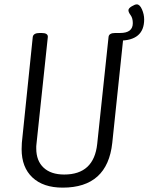

<svg xmlns="http://www.w3.org/2000/svg" viewBox="-20 -853 680 879"><path d="M267 6Q178 6 128.5 -40.5Q79 -87 79 -170Q79 -185 80 -199L130 -684Q133 -702 162 -702H170Q200 -702 199 -684L147 -194Q146 -188 146 -183Q146 -178 146 -173Q146 -117 179.5 -85.5Q213 -54 274 -54Q410 -54 425 -194L477 -684Q479 -702 508 -702H516Q547 -702 545 -684L494 -199Q472 6 267 6ZM505 -667 509 -702H530Q588 -702 588 -747Q588 -770 578 -783.5Q568 -797 568 -806Q568 -815 583 -824Q598 -833 606 -833Q620 -833 630 -810Q640 -787 640 -764Q640 -667 526 -667Z"/></svg>

Font: Asap Condensed Condensed Light
Style: Italic
Weight: 300
Width: 3
Italic angle: -6°
Designer: Pablo Cosgaya
Foundry: Omnibus-Type
Version: Version 3.001; ttfautohint (v1.8.4.7-5d5b)